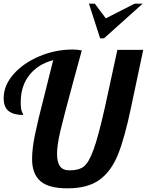

<svg xmlns="http://www.w3.org/2000/svg" viewBox="-25 -1020 801 1047"><path d="M460 -1000 521 -811H542L753 -1000H709L552 -920L492 -1000ZM194.5 -33C224.2 -6.3 273.7 7 343 7C416.3 7 474.3 -8.3 517 -39C559.7 -69.7 593.3 -115.5 618 -176.5C642.7 -237.5 666.7 -324 690 -436L756 -748H615L548 -439C524 -331.7 503.2 -253.7 485.5 -205C467.8 -156.3 449.8 -125.2 431.5 -111.5C413.2 -97.8 387.7 -91 355 -91C330.3 -91 312.7 -98.5 302 -113.5C291.3 -128.5 286 -151 286 -181C286 -212.3 292 -253.7 304 -305C316 -356.3 340.3 -449.3 377 -584L421 -745C403.7 -748.3 387.7 -750 373 -750C309 -750 247.8 -737.7 189.5 -713C131.2 -688.3 84.2 -655.7 48.5 -615C12.8 -574.3 -5 -531 -5 -485C-5 -452.3 4 -428.8 22 -414.5C40 -400.2 66.7 -393 102 -393C102 -395 99.7 -400.7 95 -410C90.3 -419.3 88 -436.7 88 -462C88 -521.3 103.7 -570.8 135 -610.5C166.3 -650.2 209.7 -677.3 265 -692L232 -560L215 -492C192.3 -404 175.8 -335 165.5 -285C155.2 -235 150 -190.7 150 -152C150 -99.3 164.8 -59.7 194.5 -33Z"/></svg>

Font: DonutKreme
Style: Regular
Weight: 400
Designer: Impallari Type
Foundry: Impallari Type
Version: Version 2.100